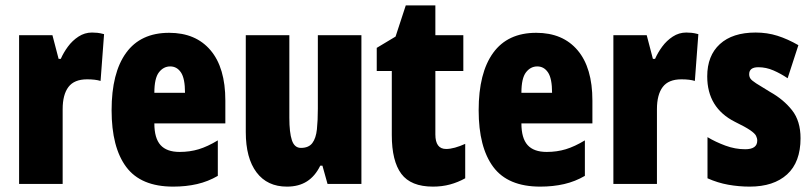

<svg xmlns="http://www.w3.org/2000/svg" viewBox="-20 -684 3021 714"><path d="M322 -563Q332 -563 342 -562Q352 -561 367 -557L354 -383Q335 -389 304 -389Q256 -389 234.5 -360.5Q213 -332 213 -278V0H51V-553H175L198 -465H206Q216 -488 232.5 -510.5Q249 -533 272 -548Q295 -563 322 -563Z M609 -562Q708 -562 763 -497Q818 -432 818 -310V-225H554Q554 -170 577 -144.5Q600 -119 648 -119Q686 -119 719 -129Q752 -139 790 -162V-30Q754 -9 713 0.5Q672 10 624 10Q504 10 449.5 -63Q395 -136 395 -274Q395 -413 449 -487.5Q503 -562 609 -562ZM613 -437Q588 -437 571 -415Q554 -393 554 -339H668Q668 -392 653 -414.5Q638 -437 613 -437Z M1324 -553V0H1198L1179 -68H1171Q1152 -29 1121.5 -9.5Q1091 10 1047 10Q974 10 934 -43Q894 -96 894 -193V-553H1056V-246Q1056 -191 1065.5 -162.5Q1075 -134 1099 -134Q1128 -134 1141.5 -152Q1155 -170 1158.5 -203Q1162 -236 1162 -280V-553Z M1639 -130Q1654 -130 1672 -135Q1690 -140 1710 -149V-21Q1683 -6 1653.5 2Q1624 10 1590 10Q1508 10 1472.5 -37.5Q1437 -85 1437 -182V-420H1381V-506L1451 -548L1489 -664H1599V-553H1703V-420H1599V-184Q1599 -130 1639 -130Z M1974 -562Q2073 -562 2128 -497Q2183 -432 2183 -310V-225H1919Q1919 -170 1942 -144.5Q1965 -119 2013 -119Q2051 -119 2084 -129Q2117 -139 2155 -162V-30Q2119 -9 2078 0.5Q2037 10 1989 10Q1869 10 1814.5 -63Q1760 -136 1760 -274Q1760 -413 1814 -487.5Q1868 -562 1974 -562ZM1978 -437Q1953 -437 1936 -415Q1919 -393 1919 -339H2033Q2033 -392 2018 -414.5Q2003 -437 1978 -437Z M2532 -563Q2542 -563 2552 -562Q2562 -561 2577 -557L2564 -383Q2545 -389 2514 -389Q2466 -389 2444.5 -360.5Q2423 -332 2423 -278V0H2261V-553H2385L2408 -465H2416Q2426 -488 2442.5 -510.5Q2459 -533 2482 -548Q2505 -563 2532 -563Z M2957 -170Q2957 -81 2907 -35.5Q2857 10 2768 10Q2728 10 2688.5 3Q2649 -4 2611 -21V-174Q2641 -156 2677.5 -142.5Q2714 -129 2751 -129Q2796 -129 2796 -161Q2796 -170 2791.5 -179Q2787 -188 2769.5 -200Q2752 -212 2713 -231Q2610 -283 2610 -400Q2610 -477 2657 -520Q2704 -563 2790 -563Q2833 -563 2871 -551Q2909 -539 2949 -516L2909 -393Q2884 -410 2856.5 -422Q2829 -434 2800 -434Q2766 -434 2766 -408Q2766 -399 2770.5 -392Q2775 -385 2792 -374Q2809 -363 2844 -342Q2894 -314 2925.5 -274Q2957 -234 2957 -170Z"/></svg>

Font: Noto Sans Lao UI ExtCond Blk
Style: Regular
Weight: 900
Width: 2
Designer: Monotype Design Team
Foundry: Monotype Imaging Inc.
Version: Version 2.000; ttfautohint (v1.8.4.7-5d5b)